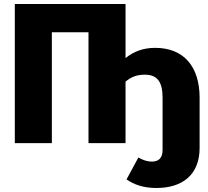

<svg xmlns="http://www.w3.org/2000/svg" viewBox="-20 -715 1040 959"><path d="M755 -476C694 -476 647 -457 607 -425V-695H54V0H239V-554H422V0H607V-307C631 -328 660 -342 703 -342C766 -342 792 -306 792 -227V35C792 73 773 92 740 92C711 92 695 84 671 72L612 181C646 205 693 224 761 224C891 224 977 158 977 24V-227C977 -381 899 -476 755 -476Z"/></svg>

Font: Fira Sans ExtraBold
Style: Regular
Weight: 800
Designer: bBox Type GmbH & Carrois Corporate GbR & Edenspiekermann AG
Foundry: bBox Type GmbH & Carrois Corporate GbR & Edenspiekermann AG
Version: Version 4.300;PS 004.300;hotconv 1.0.88;makeotf.lib2.5.64775